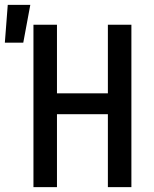

<svg xmlns="http://www.w3.org/2000/svg" viewBox="-65 -772 635 792"><path d="M73 0V-670H170V-387H380V-670H477V0H380V-301H170V0ZM-45 -596 -33 -752H60L31 -596Z"/></svg>

Font: Lode Dark Term
Style: Bold
Weight: 700
Monospace: yes
Designer: Belleve Invis
Foundry: Belleve Invis
Version: Version 29.2.0